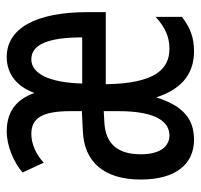

<svg xmlns="http://www.w3.org/2000/svg" viewBox="-33 -553 596 570"><g transform="rotate(-90 265.0 -268.0)"><path d="M135 10C195 10 235 -20 261 -102C288 -18 339 10 398 10C436 10 467 0 500 -26V-104C467 -74 439 -63 405 -63C344 -63 302 -107 300 -252H514V-306C514 -459 466 -546 381 -546C329 -546 293 -515 274 -464C253 -523 213 -546 160 -546C116 -546 68 -525 38 -499L67 -436C90 -458 122 -473 152 -473C198 -473 220 -443 220 -357V-323L160 -320C69 -316 17 -257 17 -148C17 -43 64 10 135 10ZM439 -322H302C305 -422 332 -473 374 -473C418 -473 439 -422 439 -322ZM148 -63C117 -63 92 -88 92 -148C92 -220 126 -252 184 -256L220 -258V-214C220 -102 188 -63 148 -63Z"/></g></svg>

Font: Noto Sans Mono Condensed
Style: Regular
Weight: 400
Width: 3
Designer: Monotype Design Team
Foundry: Monotype Imaging Inc.
Version: Version 2.014